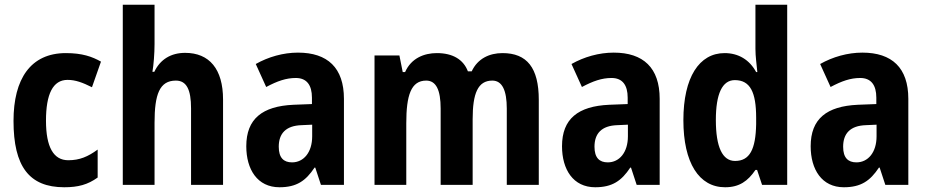

<svg xmlns="http://www.w3.org/2000/svg" viewBox="-20 -780 3915 810"><path d="M251 10C310 10 350 -1 392 -31V-149C351 -119 316 -104 268 -104C206 -104 174 -159 174 -271C174 -383 203 -443 265 -443C298 -443 328 -432 368 -412L406 -520C369 -541 327 -556 258 -556C109 -556 37 -447 37 -270C37 -78 103 10 251 10Z M632 -594V-760H498V0H632V-262C632 -382 653 -440 722 -440C767 -440 786 -402 786 -323V0H921V-360C921 -489 863 -557 761 -557C702 -557 656 -530 631 -477H623C628 -504 632 -555 632 -594Z M1237 -558C1175 -558 1112 -540 1059 -510L1103 -413C1150 -438 1187 -451 1228 -451C1274 -451 1296 -421 1296 -368V-341L1218 -338C1087 -332 1019 -279 1019 -163C1019 -65 1066 10 1159 10C1231 10 1270 -17 1307 -73H1310L1334 0H1431V-363C1431 -494 1362 -558 1237 -558ZM1253 -252 1297 -254V-205C1297 -137 1261 -95 1212 -95C1177 -95 1156 -114 1156 -161C1156 -216 1185 -250 1253 -252Z M2100 -556C2045 -556 1995 -533 1970 -479H1954C1935 -529 1890 -556 1823 -556C1770 -556 1715 -535 1689 -476H1679L1665 -546H1560V0H1694V-260C1694 -378 1714 -440 1778 -440C1820 -440 1839 -400 1839 -322V0H1974V-277C1974 -386 1996 -440 2057 -440C2099 -440 2118 -398 2118 -322V0H2253V-359C2253 -494 2203 -556 2100 -556Z M2569 -558C2507 -558 2444 -540 2391 -510L2435 -413C2482 -438 2519 -451 2560 -451C2606 -451 2628 -421 2628 -368V-341L2550 -338C2419 -332 2351 -279 2351 -163C2351 -65 2398 10 2491 10C2563 10 2602 -17 2639 -73H2642L2666 0H2763V-363C2763 -494 2694 -558 2569 -558ZM2585 -252 2629 -254V-205C2629 -137 2593 -95 2544 -95C2509 -95 2488 -114 2488 -161C2488 -216 2517 -250 2585 -252Z M3039 10C3099 10 3135 -16 3167 -63H3174L3195 0H3301V-760H3167V-574C3167 -541 3172 -510 3175 -476H3170C3142 -528 3095 -556 3037 -556C2930 -556 2863 -454 2863 -273C2863 -93 2929 10 3039 10ZM3081 -101C3028 -101 3000 -159 3000 -274C3000 -384 3027 -442 3080 -442C3145 -442 3170 -391 3170 -283V-256C3168 -150 3143 -101 3081 -101Z M3618 -558C3556 -558 3493 -540 3440 -510L3484 -413C3531 -438 3568 -451 3609 -451C3655 -451 3677 -421 3677 -368V-341L3599 -338C3468 -332 3400 -279 3400 -163C3400 -65 3447 10 3540 10C3612 10 3651 -17 3688 -73H3691L3715 0H3812V-363C3812 -494 3743 -558 3618 -558ZM3634 -252 3678 -254V-205C3678 -137 3642 -95 3593 -95C3558 -95 3537 -114 3537 -161C3537 -216 3566 -250 3634 -252Z"/></svg>

Font: Noto Sans Gujarati UI Condensed
Style: Bold
Weight: 700
Width: 3
Designer: Jelle Bosma - Monotype Design Team, Universal Thirst
Foundry: Monotype Imaging Inc.
Version: Version 2.106